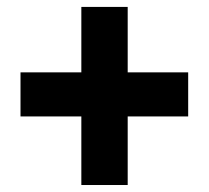

<svg xmlns="http://www.w3.org/2000/svg" viewBox="-20 -609 606 558"><path d="M526.9 -270.6H39.6V-398.7H526.9ZM351.1 -71.3H216.4V-588.9H351.1Z"/></svg>

Font: Heebo
Style: Regular
Weight: 400
Designer: Oded Ezer
Foundry: Ezer Type House
Version: Version 3.100